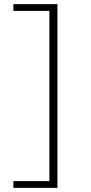

<svg xmlns="http://www.w3.org/2000/svg" viewBox="-20 -758 444 933"><path d="M259 -738V155H220V-738ZM239 122V155H45V122ZM239 -738V-705H45V-738Z"/></svg>

Font: REM Medium Thin
Style: Regular
Weight: 250
Version: Version 1.005;gftools[0.9.28]